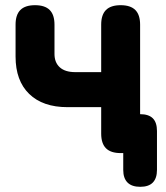

<svg xmlns="http://www.w3.org/2000/svg" viewBox="-20 -580 640 740"><path d="M445 10Q407 10 388.5 -8.5Q370 -27 370 -65V-167H240Q145 -167 92.5 -218Q40 -269 40 -362V-485Q40 -523 58.5 -541.5Q77 -560 115 -560Q153 -560 171.5 -541.5Q190 -523 190 -485V-372Q190 -339 210.5 -320.5Q231 -302 270 -302H370V-485Q370 -523 388.5 -541.5Q407 -560 445 -560Q483 -560 501.5 -541.5Q520 -523 520 -485V-140Q553 -140 569 -124Q585 -108 585 -75V75Q585 107 569 123.5Q553 140 520.5 140Q488 140 471.5 123.5Q455 107 455 75V10Z"/></svg>

Font: Maple Mono ExtraBold
Style: Regular
Weight: 800
Monospace: yes
Designer: subframe7536
Version: Version 7.000